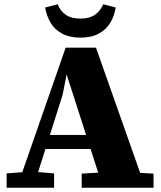

<svg xmlns="http://www.w3.org/2000/svg" viewBox="-20 -878 752 898"><path d="M11 0V-67L115 -75H136L233 -67V0ZM59 0 287 -655H429L660 0H462L289 -538H293L273 -435L135 0ZM170 -181V-247H490V-181ZM362 0V-66L479 -73H572L698 -66V0ZM191 -843 250 -858Q262 -826 288 -808.5Q314 -791 356 -791Q398 -791 423.5 -808.5Q449 -826 463 -858L521 -843Q515 -803 495.5 -771Q476 -739 441.5 -720.5Q407 -702 356 -702Q306 -702 271 -720.5Q236 -739 217 -771Q198 -803 191 -843Z"/></svg>

Font: Source Serif 4 ExtraBold
Style: Regular
Weight: 800
Designer: Frank Grießhammer
Foundry: Adobe Systems Incorporated
Version: Version 4.004;hotconv 1.0.116;makeotfexe 2.5.65601